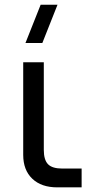

<svg xmlns="http://www.w3.org/2000/svg" viewBox="-20 -808 412 828"><path d="M162.6 -622.6H89.8L155.3 -787.6H228ZM332 -81.1V0H227.1Q158.2 0 119.1 -37.4Q80.1 -74.7 80.1 -140.1V-539.6H168.9V-161.6Q168.9 -118.2 187.3 -99.6Q205.6 -81.1 248.5 -81.1Z"/></svg>

Font: Vela Sans Med
Style: Regular
Weight: 500
Designer: Principal design: Mikhail Sharanda - project Manrope.
Design modification: Ravid Balaliev
Foundry: Mikhail Sharanda
Version: Version 1.001